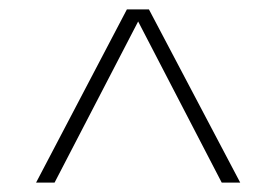

<svg xmlns="http://www.w3.org/2000/svg" viewBox="-20 -760 590 410"><path d="M57 -370 251 -740H298L493 -370H453.5L273 -718H277L96.5 -370Z"/></svg>

Font: Encode Sans Condensed Thin Thin
Style: Regular
Weight: 250
Version: Version 3.002